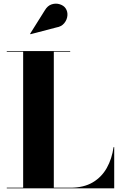

<svg xmlns="http://www.w3.org/2000/svg" viewBox="-20 -1029 664 1049"><path d="M288 -879 146.5 -842 144.5 -844.5 224.5 -972Q240 -998.5 263 -1005.5Q286 -1012.5 307.2 -1005.5Q328.5 -998.5 338.5 -983.5Q350.5 -965.5 348.2 -943Q346 -920.5 330.8 -902Q315.5 -883.5 288 -879ZM604 0H17V-3.5H106.5V-746.5H17V-750H363.5V-746.5H274V-3.5H365Q437.5 -3.5 486.5 -32.5Q535.5 -61.5 563.5 -111.5Q591.5 -161.5 600.5 -225H604Z"/></svg>

Font: Bodoni* 48
Style: Bold
Weight: 700
Version: Version 2.2